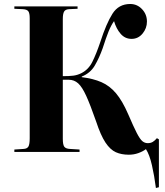

<svg xmlns="http://www.w3.org/2000/svg" viewBox="-20 -762 826 963"><path d="M762 181Q754 119 742 66.5Q730 14 712 -14Q696 -2 673.5 6Q651 14 626 14Q589 14 561 1.5Q533 -11 509 -47Q485 -83 462 -153Q433 -236 412.5 -281Q392 -326 372 -344Q352 -362 325 -362H295V-66Q295 -36 302.5 -26Q310 -16 331 -15L379 -12V0H52V-12L98 -15Q116 -16 122.5 -27Q129 -38 129 -69V-671Q129 -696 122 -705.5Q115 -715 94 -716L52 -718V-730H369V-718L326 -716Q308 -715 301.5 -704Q295 -693 295 -666V-380Q327 -380 347.5 -382.5Q368 -385 388 -395Q424 -413 443.5 -452.5Q463 -492 483 -551Q513 -644 544 -693Q575 -742 633 -742Q668 -742 692.5 -716Q717 -690 717 -654Q717 -620 695 -593.5Q673 -567 640 -567Q607 -567 585 -592.5Q563 -618 552 -656Q537 -635 524.5 -604Q512 -573 495 -520Q478 -472 455.5 -433.5Q433 -395 390 -378V-375Q447 -368 488.5 -350Q530 -332 562 -294Q594 -256 623 -189Q650 -126 666 -95Q682 -64 694 -54Q706 -44 721 -44Q736 -44 746.5 -50.5Q757 -57 767 -69L777 -63V177Z"/></svg>

Font: Literata 72pt
Style: Bold
Weight: 700
Designer: Latin by Veronika Burian and Jose Scaglione. Greek by Irene Vlachou. Cyrillic by Vera Evstafieva.
Foundry: TypeTogether
Version: Version 3.002